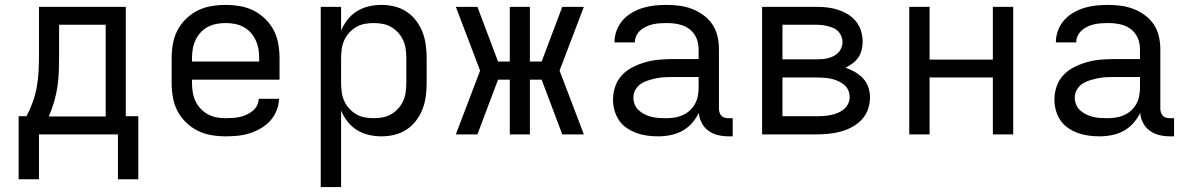

<svg xmlns="http://www.w3.org/2000/svg" viewBox="-20 -548 4840 783"><path d="M56 183V-74H88Q103 -102 114 -133Q125 -164 130.5 -196Q136 -228 137.5 -260.5Q139 -293 139 -325V-520H493V-74H544V183H461V0H139V183ZM179 -73H411V-447H221V-325Q221 -293 220 -260.5Q219 -228 214.5 -196.5Q210 -165 201 -134Q192 -103 179 -73Z M900 8Q871 8 841.5 3Q812 -2 786 -15Q760 -28 738.5 -49Q717 -70 703.5 -96Q690 -122 685 -151.5Q680 -181 680 -210V-310Q680 -339 685 -368.5Q690 -398 703.5 -424Q717 -450 738.5 -471Q760 -492 786 -505Q812 -518 841.5 -523Q871 -528 900 -528Q929 -528 958.5 -523Q988 -518 1014 -505Q1040 -492 1061.5 -471Q1083 -450 1096.5 -424Q1110 -398 1115 -368.5Q1120 -339 1120 -310V-223H763V-210Q763 -191 766 -172Q769 -153 777 -136Q785 -119 798 -105Q811 -91 827.5 -82Q844 -73 862.5 -69.5Q881 -66 900 -66Q915 -66 929.5 -67Q944 -68 958 -71Q972 -74 985 -80Q998 -86 1009.5 -95Q1021 -104 1028 -117.5Q1035 -131 1035 -145H1118Q1117 -120 1107.5 -96.5Q1098 -73 1081.5 -55Q1065 -37 1043.5 -24.5Q1022 -12 998.5 -4.5Q975 3 950 5.5Q925 8 900 8ZM763 -297H1037V-310Q1037 -329 1034 -347.5Q1031 -366 1023 -383.5Q1015 -401 1002.5 -415Q990 -429 973 -438Q956 -447 937.5 -450.5Q919 -454 900 -454Q881 -454 862.5 -450.5Q844 -447 827 -438Q810 -429 797.5 -415Q785 -401 777 -383.5Q769 -366 766 -347.5Q763 -329 763 -310Z M1288 215V-520H1371V-423Q1381 -447 1397.5 -468Q1414 -489 1436 -502.5Q1458 -516 1483.5 -522Q1509 -528 1536 -528Q1563 -528 1589.5 -521.5Q1616 -515 1638.5 -500Q1661 -485 1677.5 -463Q1694 -441 1703.5 -416Q1713 -391 1716.5 -364Q1720 -337 1720 -310V-210Q1720 -183 1716.5 -156Q1713 -129 1703.5 -104Q1694 -79 1677.5 -57Q1661 -35 1638.5 -20Q1616 -5 1589.5 1.5Q1563 8 1536 8Q1509 8 1483.5 2Q1458 -4 1436 -17.5Q1414 -31 1397.5 -52Q1381 -73 1371 -97V215ZM1504 -66Q1523 -66 1541.5 -69.5Q1560 -73 1576 -82.5Q1592 -92 1604.5 -106Q1617 -120 1624.5 -137Q1632 -154 1634.5 -172.5Q1637 -191 1637 -210V-310Q1637 -329 1634.5 -347.5Q1632 -366 1624.5 -383Q1617 -400 1604.5 -414Q1592 -428 1576 -437.5Q1560 -447 1541.5 -450.5Q1523 -454 1504 -454Q1485 -454 1466.5 -450.5Q1448 -447 1432 -437.5Q1416 -428 1403.5 -414Q1391 -400 1383.5 -383Q1376 -366 1373.5 -347.5Q1371 -329 1371 -310V-210Q1371 -191 1373.5 -172.5Q1376 -154 1383.5 -137Q1391 -120 1403.5 -106Q1416 -92 1432 -82.5Q1448 -73 1466.5 -69.5Q1485 -66 1504 -66Z M1839 0 1938 -260 1839 -520H1927L2011 -297H2059V-520H2141V-297H2189L2273 -520H2361L2262 -260L2361 0H2273L2189 -223H2141V0H2059V-223H2011L1927 0Z M2664 8Q2641 8 2619 5Q2597 2 2576 -5.5Q2555 -13 2536 -26Q2517 -39 2504.5 -57.5Q2492 -76 2486 -98Q2480 -120 2480 -142Q2480 -169 2489 -195.5Q2498 -222 2517 -242Q2536 -262 2561 -274.5Q2586 -287 2612.5 -294.5Q2639 -302 2666.5 -304.5Q2694 -307 2721 -307H2829V-347Q2829 -363 2825 -378.5Q2821 -394 2812 -407.5Q2803 -421 2790 -430.5Q2777 -440 2762 -445Q2747 -450 2731 -452Q2715 -454 2699 -454Q2685 -454 2670.5 -453Q2656 -452 2642.5 -449Q2629 -446 2616 -440Q2603 -434 2592.5 -425Q2582 -416 2575.5 -403Q2569 -390 2569 -376V-375H2486V-377Q2486 -401 2495 -424.5Q2504 -448 2520 -466Q2536 -484 2557.5 -496.5Q2579 -509 2602.5 -516Q2626 -523 2650 -525.5Q2674 -528 2699 -528Q2725 -528 2751.5 -524.5Q2778 -521 2802.5 -511.5Q2827 -502 2849 -486Q2871 -470 2885.5 -448Q2900 -426 2906 -400Q2912 -374 2912 -347V-104Q2912 -97 2914.5 -89Q2917 -81 2922.5 -75.5Q2928 -70 2935.5 -68Q2943 -66 2951 -66H2968V8H2951Q2929 8 2908 3Q2887 -2 2869.5 -14.5Q2852 -27 2841.5 -47Q2831 -67 2830 -88Q2819 -65 2801.5 -45.5Q2784 -26 2762 -14Q2740 -2 2714.5 3Q2689 8 2664 8ZM2695 -66Q2713 -66 2730 -68.5Q2747 -71 2763 -78Q2779 -85 2792 -96.5Q2805 -108 2813.5 -123Q2822 -138 2825.5 -155Q2829 -172 2829 -189V-234H2721Q2705 -234 2688 -233Q2671 -232 2655 -228.5Q2639 -225 2623 -220Q2607 -215 2593.5 -206Q2580 -197 2571.5 -182Q2563 -167 2563 -150Q2563 -136 2568.5 -122Q2574 -108 2585 -98Q2596 -88 2609.5 -81.5Q2623 -75 2637 -71.5Q2651 -68 2666 -67Q2681 -66 2695 -66Z M3088 0V-520H3311Q3333 -520 3355 -517.5Q3377 -515 3398 -508Q3419 -501 3438 -489.5Q3457 -478 3471 -460.5Q3485 -443 3491.5 -421.5Q3498 -400 3498 -378Q3498 -361 3494 -344.5Q3490 -328 3480.5 -314Q3471 -300 3457 -289.5Q3443 -279 3428 -272Q3448 -265 3466.5 -254.5Q3485 -244 3499.5 -228.5Q3514 -213 3521 -192.5Q3528 -172 3528 -151Q3528 -126 3519.5 -102Q3511 -78 3494 -60Q3477 -42 3455 -30Q3433 -18 3409 -11.5Q3385 -5 3360.5 -2.5Q3336 0 3311 0ZM3171 -306H3311Q3323 -306 3334.5 -307Q3346 -308 3357.5 -311Q3369 -314 3380 -319.5Q3391 -325 3399 -333.5Q3407 -342 3411.5 -353.5Q3416 -365 3416 -377Q3416 -388 3411.5 -399.5Q3407 -411 3399 -419.5Q3391 -428 3380 -433Q3369 -438 3357.5 -441Q3346 -444 3334.5 -445.5Q3323 -447 3311 -447H3171ZM3171 -74H3311Q3325 -74 3339.5 -75Q3354 -76 3368.5 -79Q3383 -82 3396.5 -87.5Q3410 -93 3421 -102Q3432 -111 3438.5 -124.5Q3445 -138 3445 -152Q3445 -167 3439 -180.5Q3433 -194 3421.5 -203Q3410 -212 3396.5 -218Q3383 -224 3368.5 -227Q3354 -230 3339.5 -231Q3325 -232 3311 -232H3171Z M3688 0V-520H3771V-305H4029V-520H4112V0H4029V-232H3771V0Z M4464 8Q4441 8 4419 5Q4397 2 4376 -5.5Q4355 -13 4336 -26Q4317 -39 4304.5 -57.5Q4292 -76 4286 -98Q4280 -120 4280 -142Q4280 -169 4289 -195.5Q4298 -222 4317 -242Q4336 -262 4361 -274.5Q4386 -287 4412.5 -294.5Q4439 -302 4466.5 -304.5Q4494 -307 4521 -307H4629V-347Q4629 -363 4625 -378.5Q4621 -394 4612 -407.5Q4603 -421 4590 -430.5Q4577 -440 4562 -445Q4547 -450 4531 -452Q4515 -454 4499 -454Q4485 -454 4470.5 -453Q4456 -452 4442.5 -449Q4429 -446 4416 -440Q4403 -434 4392.5 -425Q4382 -416 4375.5 -403Q4369 -390 4369 -376V-375H4286V-377Q4286 -401 4295 -424.5Q4304 -448 4320 -466Q4336 -484 4357.5 -496.5Q4379 -509 4402.5 -516Q4426 -523 4450 -525.5Q4474 -528 4499 -528Q4525 -528 4551.5 -524.5Q4578 -521 4602.5 -511.5Q4627 -502 4649 -486Q4671 -470 4685.5 -448Q4700 -426 4706 -400Q4712 -374 4712 -347V-104Q4712 -97 4714.5 -89Q4717 -81 4722.5 -75.5Q4728 -70 4735.5 -68Q4743 -66 4751 -66H4768V8H4751Q4729 8 4708 3Q4687 -2 4669.5 -14.5Q4652 -27 4641.5 -47Q4631 -67 4630 -88Q4619 -65 4601.5 -45.5Q4584 -26 4562 -14Q4540 -2 4514.5 3Q4489 8 4464 8ZM4495 -66Q4513 -66 4530 -68.5Q4547 -71 4563 -78Q4579 -85 4592 -96.5Q4605 -108 4613.5 -123Q4622 -138 4625.5 -155Q4629 -172 4629 -189V-234H4521Q4505 -234 4488 -233Q4471 -232 4455 -228.5Q4439 -225 4423 -220Q4407 -215 4393.5 -206Q4380 -197 4371.5 -182Q4363 -167 4363 -150Q4363 -136 4368.5 -122Q4374 -108 4385 -98Q4396 -88 4409.5 -81.5Q4423 -75 4437 -71.5Q4451 -68 4466 -67Q4481 -66 4495 -66Z"/></svg>

Font: R Plex Mono
Style: Regular
Weight: 400
Monospace: yes
Designer: Belleve Invis
Foundry: Belleve Invis
Version: Version 31.8.0